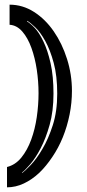

<svg xmlns="http://www.w3.org/2000/svg" viewBox="-20 -684 373 822"><path d="M10 118V31Q46 22 71.5 -9.5Q97 -41 113.5 -86Q130 -131 137.5 -183Q145 -235 145 -285Q145 -335 137.5 -385.5Q130 -436 114.5 -479Q99 -522 75.5 -549Q52 -576 21 -578V-664Q77 -664 125.5 -633Q174 -602 210 -550Q246 -498 267 -431.5Q288 -365 288 -295Q288 -270 285.5 -244.5Q283 -219 278 -194Q257 -90 204 -12Q178 27 148 56Q117 85 82 101.5Q47 118 10 118ZM75 57Q87 48 112 22Q137 -4 162 -47Q187 -89 206 -148Q225 -207 225 -283Q225 -359 210 -414.5Q195 -470 174 -508Q153 -546 131 -567Q109 -588 96 -595V-592Q109 -585 128.5 -564.5Q148 -544 166 -506Q184 -469 196.5 -413.5Q209 -358 209 -283Q209 -208 192.5 -149.5Q176 -91 154 -49Q132 -7 109.5 19Q87 45 75 54Z"/></svg>

Font: Alumni Sans Inline One
Style: Regular
Weight: 400
Designer: Robert E. Leuschke
Foundry: Robert E. Leuschke
Version: Version 1.100; ttfautohint (v1.8.3)